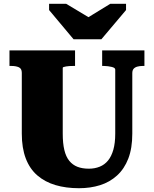

<svg xmlns="http://www.w3.org/2000/svg" viewBox="-20 -976 812 1013"><path d="M368 -769H515L645 -923V-956H562L402 -858L491 -859L329 -956H239V-923ZM311 -271Q311 -220 319.5 -184.5Q328 -149 345.5 -127.5Q363 -106 388.5 -96Q414 -86 449 -86Q480 -86 506 -96.5Q532 -107 550 -129Q568 -151 578 -186Q588 -221 588 -271V-609Q588 -614 583 -617.5Q578 -621 569 -623Q560 -625 550 -626.5Q540 -628 530 -628H519V-710H742V-628H732Q717 -628 704.5 -624.5Q692 -621 685 -613Q678 -605 678 -590V-271Q678 -194 657 -139.5Q636 -85 597.5 -50Q559 -15 508 1Q457 17 397 17Q328 17 272.5 0.5Q217 -16 177 -50.5Q137 -85 116 -140Q95 -195 95 -271V-592Q95 -614 79.5 -621Q64 -628 41 -628H30V-710H376V-628H365Q356 -628 346.5 -627.5Q337 -627 329 -625.5Q321 -624 316 -622.5Q311 -621 311 -618Z"/></svg>

Font: Roboto Serif 20pt ExtraBold
Style: Regular
Weight: 800
Version: Version 1.008